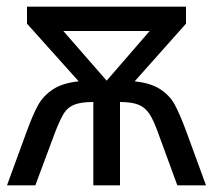

<svg xmlns="http://www.w3.org/2000/svg" viewBox="-20 -556 640 576"><path d="M61 -164Q79 -213 94.5 -241Q110 -269 139 -288Q168 -307 216 -312L61 -485V-536H538V-485L384 -312Q432 -307 460.5 -288.5Q489 -270 504 -242.5Q519 -215 538 -164L598 0H512L453 -161Q440 -197 427.5 -215.5Q415 -234 395 -242Q375 -250 340 -250V0H260V-250Q223 -250 203 -242Q183 -234 172 -216.5Q161 -199 146 -161L86 0H1ZM429 -463H170L300 -314Z"/></svg>

Font: Noto Sans Mono UI
Style: Regular
Weight: 400
Monospace: yes
Designer: Monotype Design team
Foundry: Monotype Imaging Inc.
Version: Version 1.000